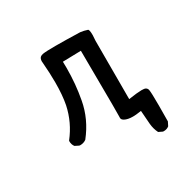

<svg xmlns="http://www.w3.org/2000/svg" viewBox="-114 -502 728 721"><g transform="rotate(-30 250.0 -141.5)"><path d="M401.4 98.6Q415.5 98.6 424.8 90.8L433.1 74.2Q433.6 34.2 433.6 5.4Q433.6 -51.3 431.2 -62.5Q430.2 -68.4 427.2 -70.8Q422.9 -75.7 414.6 -76.2Q411.1 -76.7 405.3 -76.7Q388.2 -76.7 349.1 -70.8V-323.7Q350.6 -338.4 350.6 -347.2Q350.6 -371.6 345.2 -373.5Q331.5 -378.4 314.9 -380.4Q251 -382.3 209.5 -382.3Q168 -382.3 153.8 -379.9Q146 -378.4 141.6 -374.5Q135.7 -368.7 135.7 -356.9Q135.7 -354 136.2 -351.1Q140.1 -303.7 140.1 -264.2Q140.1 -209 132.3 -169.4Q118.2 -102.5 75.7 -48.8Q75.2 -47.4 75.2 -45.9Q75.2 -31.7 83 -21.5L99.6 -13.2Q101.6 -12.7 103.5 -12.7Q118.7 -12.7 129.9 -21Q178.7 -82.5 191.9 -155.8Q204.1 -220.7 204.1 -289.6Q204.1 -299.3 203.6 -316.9L282.7 -318.8Q284.2 -134.8 284.2 -85.9Q284.2 -37.1 283.9 -33Q283.7 -28.8 283.7 -26.9Q283.7 -19.5 293 -14.2Q306.2 -6.8 329.1 -6.8Q341.8 -6.8 357.4 -9.3L365.2 -10.3L369.6 48.3Q371.6 70.8 381.3 90.3L397.5 98.1Q399.4 98.6 401.4 98.6Z"/></g></svg>

Font: Bakudai
Style: ExtraLight
Weight: 200
Version: Version 1.48